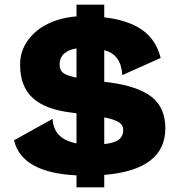

<svg xmlns="http://www.w3.org/2000/svg" viewBox="-20 -785 767 821"><path d="M425.8 16.1H307.1V-35.2Q72.8 -46.4 40 -185.1L205.1 -276.9Q208.5 -190.9 307.1 -171.9V-300.8Q304.2 -300.8 287.1 -303.2Q172.9 -316.9 119.4 -366.5Q65.9 -416 65.9 -508.8Q65.9 -567.4 99.9 -613.3Q133.8 -659.2 187.7 -684.6Q241.7 -710 307.1 -714.8V-765.1H425.8V-710.9Q527.3 -699.2 587.4 -657.5Q647.5 -615.7 667 -537.1L502.9 -463.9Q500 -509.3 481.4 -534.7Q462.9 -560.1 425.8 -570.8V-435.1Q433.6 -434.1 451.2 -432.1Q572.8 -415.5 629.9 -369.4Q687 -323.2 687 -236.8Q687 -58.6 425.8 -37.1ZM234.9 -508.8Q234.9 -485.4 249.5 -473.6Q264.2 -461.9 307.1 -453.1V-578.1Q272.9 -572.8 253.9 -555.4Q234.9 -538.1 234.9 -508.8ZM506.8 -230Q506.8 -250 488.8 -262Q470.7 -273.9 425.8 -283.2V-168.9Q468.3 -173.3 487.5 -187.5Q506.8 -201.7 506.8 -230Z"/></svg>

Font: Mayenne Sans Regular
Style: Regular
Weight: 600
Width: 6
Designer: Jérémy Landes — Studio Triple
Foundry: Jérémy Landes — Studio Triple
Version: Version 1.001;hotconv 1.0.109;makeotfexe 2.5.65596